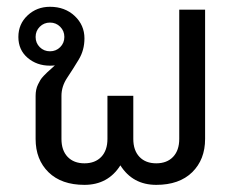

<svg xmlns="http://www.w3.org/2000/svg" viewBox="-20 -528 690 557"><path d="M154.6 -450.4Q142.5 -462.5 125 -462.5Q107.5 -462.5 95.4 -450.4Q83.3 -438.3 83.3 -420.8Q83.3 -403.3 95.4 -391.2Q107.5 -379.2 125 -379.2Q142.5 -379.2 154.6 -391.2Q166.7 -403.3 166.7 -420.8Q166.7 -438.3 154.6 -450.4ZM329.2 -48.3Q293.3 8.3 225 8.3Q158.3 8.3 120.8 -28.3Q83.3 -65 83.3 -125V-250Q83.3 -259.2 85 -267.5Q86.7 -275.8 90.4 -283.3Q94.2 -290.8 97.1 -295.8Q100 -300.8 107.1 -308.3Q114.2 -315.8 117.1 -318.3Q120 -320.8 128.8 -328.8Q137.5 -336.7 139.2 -338.3Q134.2 -337.5 125 -337.5Q86.7 -337.5 60 -360.4Q33.3 -383.3 33.3 -420.8Q33.3 -458.3 60 -483.3Q86.7 -508.3 125 -508.3Q168.3 -508.3 196.7 -481.7Q225 -455 225 -416.7Q225 -382.5 208.3 -355Q191.7 -327.5 175 -302.5Q158.3 -277.5 158.3 -250V-125Q158.3 -91.7 176.2 -72.9Q194.2 -54.2 225 -54.2Q255.8 -54.2 273.8 -72.9Q291.7 -91.7 291.7 -125V-250H366.7V-125Q366.7 -91.7 384.6 -72.9Q402.5 -54.2 433.3 -54.2Q464.2 -54.2 482.1 -72.9Q500 -91.7 500 -125V-500H575V-125Q575 -65 537.5 -28.3Q500 8.3 433.3 8.3Q365 8.3 329.2 -48.3Z"/></svg>

Font: BoonBaan
Style: Regular
Weight: 400
Designer: Sungsit Sawaiwan
Foundry: FontUni
Version: Version 2.0